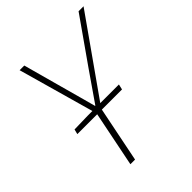

<svg xmlns="http://www.w3.org/2000/svg" viewBox="-189 -768 875 875"><g transform="rotate(-45 249.0 -330.0)"><path d="M66 -268 72 -292 158 -294H360L354 -268ZM140 0 195 -273 86 -660H116L175 -445Q185 -409 194.5 -374Q204 -339 214 -302H216Q241 -337 265.5 -373.5Q290 -410 315 -445L466 -660H498L225 -273L170 0Z"/></g></svg>

Font: Source Sans Variable
Style: Italic
Weight: 200
Italic angle: -11°
Designer: Paul D. Hunt
Foundry: Adobe Systems Incorporated
Version: Version 3.006;hotconv 1.0.111;makeotfexe 2.5.65597